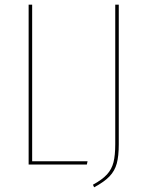

<svg xmlns="http://www.w3.org/2000/svg" viewBox="-20 -701 623 818"><path d="M117 -14H353L350 0H102V-681H117ZM486 -86Q486 -36 477.5 -4.5Q469 27 446.5 50.5Q424 74 381 97L376 86Q416 64 436 42Q456 20 463.5 -9.5Q471 -39 471 -87V-681H486Z"/></svg>

Font: Fira Sans Compressed Hair
Style: Regular
Weight: 100
Width: 1
Designer: bBox Type GmbH & Carrois Corporate GbR & Edenspiekermann AG
Foundry: bBox Type GmbH & Carrois Corporate GbR & Edenspiekermann AG
Version: Version 4.301